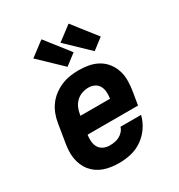

<svg xmlns="http://www.w3.org/2000/svg" viewBox="-185 -908 970 1041"><g transform="rotate(-30 300.0 -388.0)"><path d="M261 8Q237 8 213 5Q189 2 167 -5.5Q145 -13 126.5 -25.5Q108 -38 93.5 -55.5Q79 -73 70 -94Q61 -115 57 -138.5Q53 -162 54.5 -186Q56 -210 60 -234L78 -344Q82 -371 92 -398Q102 -425 119 -448.5Q136 -472 160 -490Q184 -508 210.5 -519Q237 -530 264.5 -534Q292 -538 319 -538Q351 -538 382 -532Q413 -526 439 -511Q465 -496 483.5 -472.5Q502 -449 511.5 -420Q521 -391 521 -359.5Q521 -328 516 -296L502 -211H186Q183 -191 184.5 -170.5Q186 -150 195.5 -133.5Q205 -117 223 -108.5Q241 -100 261 -100Q276 -100 291.5 -102.5Q307 -105 321 -112Q335 -119 346.5 -131.5Q358 -144 362 -159H491Q482 -122 460 -89Q438 -56 405.5 -33Q373 -10 335.5 -1Q298 8 261 8ZM204 -319H389Q392 -339 391 -359Q390 -379 381 -396Q372 -413 354.5 -421.5Q337 -430 317 -430Q297 -430 276.5 -423Q256 -416 240.5 -401Q225 -386 216.5 -366.5Q208 -347 205 -326ZM446 -584 308 -716 398 -784 514 -636ZM276 -584 138 -716 228 -784 344 -636Z"/></g></svg>

Font: Iosevka Slab XBdExObl
Style: Regular
Weight: 800
Width: 7
Italic angle: -9°
Monospace: yes
Designer: Belleve Invis
Foundry: Belleve Invis
Version: Version 11.1.0; ttfautohint (v1.8.3)